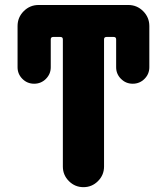

<svg xmlns="http://www.w3.org/2000/svg" viewBox="-20 -775 667 774"><path d="M233.4 -616.2Q233.4 -626 223.6 -626H194.3Q184.6 -626 184.6 -616.2V-503.9Q184.6 -476.6 165 -457Q145.5 -437.5 117.7 -437.5Q89.8 -437.5 70.3 -457Q50.8 -476.6 50.8 -503.9V-669.9Q50.8 -705.1 75.7 -730Q100.6 -754.9 135.7 -754.9H497.1Q532.2 -754.9 557.1 -730Q582 -705.1 582 -669.9V-503.9Q582 -476.6 562.5 -457Q543 -437.5 515.1 -437.5Q487.3 -437.5 467.8 -457Q448.2 -476.6 448.2 -503.9V-616.2Q448.2 -626 438.5 -626H409.2Q399.4 -626 399.4 -616.2V-103.5Q399.4 -69.3 375 -44.9Q350.6 -20.5 316.4 -20.5Q282.2 -20.5 257.8 -44.9Q233.4 -69.3 233.4 -103.5Z"/></svg>

Font: Gen Jyuu GothicX Heavy
Style: Bold
Weight: 900
Designer: [Source Han Sans]
Ryoko NISHIZUKA  (kana & ideographs); Paul D. Hunt (Latin, Greek & Cyrillic); Wenlong ZHANG  (bopomofo
Version: Version 1.002.20150607